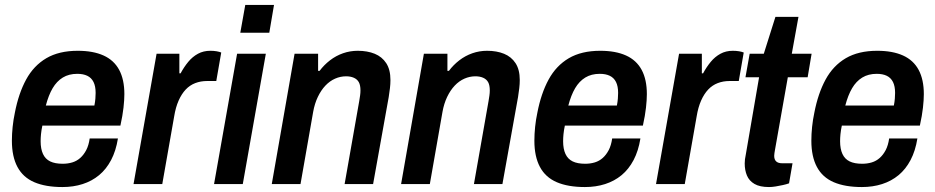

<svg xmlns="http://www.w3.org/2000/svg" viewBox="-20 -743 3774 775"><path d="M232 12Q164 12 118.5 -7.5Q73 -27 50.5 -69Q28 -111 28 -175Q28 -202 31 -231Q34 -260 40 -288Q55 -366 85.5 -422Q116 -478 167 -508Q218 -538 294 -538Q356 -538 398 -519Q440 -500 461 -461Q482 -422 482 -363Q482 -340 478.5 -308.5Q475 -277 466 -236H151Q147 -217 145.5 -201.5Q144 -186 144 -173Q144 -142 153.5 -121.5Q163 -101 182.5 -91.5Q202 -82 233 -82Q254 -82 272 -87.5Q290 -93 304 -105.5Q318 -118 328 -137Q338 -156 342 -184H456Q448 -134 428.5 -97Q409 -60 380 -36Q351 -12 313.5 0Q276 12 232 12ZM165 -317H361Q364 -332 365 -345Q366 -358 366 -368Q366 -395 357.5 -412Q349 -429 332.5 -437Q316 -445 292 -445Q258 -445 233.5 -430Q209 -415 192.5 -387Q176 -359 165 -317Z M519 0 612 -526H704V-447H709Q723 -473 740 -493.5Q757 -514 779 -526Q801 -538 829 -538Q843 -538 854.5 -536Q866 -534 873 -531L853 -416H816Q790 -416 768 -407.5Q746 -399 729.5 -381.5Q713 -364 701 -337Q689 -310 683 -273L635 0Z M950 -611 970 -723H1086L1067 -611ZM844 0 937 -526H1053L960 0Z M1077 0 1169 -526H1264V-457H1270Q1288 -481 1312 -499.5Q1336 -518 1364.5 -528Q1393 -538 1424 -538Q1463 -538 1492.5 -526Q1522 -514 1539 -488Q1556 -462 1556 -420Q1556 -404 1554 -387Q1552 -370 1549 -351L1486 0H1371L1430 -335Q1432 -347 1433.5 -357.5Q1435 -368 1435 -378Q1435 -399 1428.5 -411Q1422 -423 1408.5 -429Q1395 -435 1377 -435Q1354 -435 1332.5 -425.5Q1311 -416 1293.5 -397.5Q1276 -379 1263 -352Q1250 -325 1244 -291L1193 0Z M1599 0 1691 -526H1786V-457H1792Q1810 -481 1834 -499.5Q1858 -518 1886.5 -528Q1915 -538 1946 -538Q1985 -538 2014.5 -526Q2044 -514 2061 -488Q2078 -462 2078 -420Q2078 -404 2076 -387Q2074 -370 2071 -351L2008 0H1893L1952 -335Q1954 -347 1955.5 -357.5Q1957 -368 1957 -378Q1957 -399 1950.5 -411Q1944 -423 1930.5 -429Q1917 -435 1899 -435Q1876 -435 1854.5 -425.5Q1833 -416 1815.5 -397.5Q1798 -379 1785 -352Q1772 -325 1766 -291L1715 0Z M2341 12Q2273 12 2227.5 -7.5Q2182 -27 2159.5 -69Q2137 -111 2137 -175Q2137 -202 2140 -231Q2143 -260 2149 -288Q2164 -366 2194.5 -422Q2225 -478 2276 -508Q2327 -538 2403 -538Q2465 -538 2507 -519Q2549 -500 2570 -461Q2591 -422 2591 -363Q2591 -340 2587.5 -308.5Q2584 -277 2575 -236H2260Q2256 -217 2254.5 -201.5Q2253 -186 2253 -173Q2253 -142 2262.5 -121.5Q2272 -101 2291.5 -91.5Q2311 -82 2342 -82Q2363 -82 2381 -87.5Q2399 -93 2413 -105.5Q2427 -118 2437 -137Q2447 -156 2451 -184H2565Q2557 -134 2537.5 -97Q2518 -60 2489 -36Q2460 -12 2422.5 0Q2385 12 2341 12ZM2274 -317H2470Q2473 -332 2474 -345Q2475 -358 2475 -368Q2475 -395 2466.5 -412Q2458 -429 2441.5 -437Q2425 -445 2401 -445Q2367 -445 2342.5 -430Q2318 -415 2301.5 -387Q2285 -359 2274 -317Z M2628 0 2721 -526H2813V-447H2818Q2832 -473 2849 -493.5Q2866 -514 2888 -526Q2910 -538 2938 -538Q2952 -538 2963.5 -536Q2975 -534 2982 -531L2962 -416H2925Q2899 -416 2877 -407.5Q2855 -399 2838.5 -381.5Q2822 -364 2810 -337Q2798 -310 2792 -273L2744 0Z M3084 12Q3047 12 3025.5 -0.5Q3004 -13 2995 -34.5Q2986 -56 2986 -83Q2986 -91 2987 -100Q2988 -109 2990 -117L3044 -431H2989L3006 -526H3063L3110 -675H3203L3176 -526H3256L3240 -431H3160L3108 -137Q3107 -134 3106 -125Q3105 -116 3105 -114Q3105 -99 3113 -91.5Q3121 -84 3137 -84H3179L3165 -3Q3154 1 3140 4Q3126 7 3111.5 9.5Q3097 12 3084 12Z M3459 12Q3391 12 3345.5 -7.5Q3300 -27 3277.5 -69Q3255 -111 3255 -175Q3255 -202 3258 -231Q3261 -260 3267 -288Q3282 -366 3312.5 -422Q3343 -478 3394 -508Q3445 -538 3521 -538Q3583 -538 3625 -519Q3667 -500 3688 -461Q3709 -422 3709 -363Q3709 -340 3705.5 -308.5Q3702 -277 3693 -236H3378Q3374 -217 3372.5 -201.5Q3371 -186 3371 -173Q3371 -142 3380.5 -121.5Q3390 -101 3409.5 -91.5Q3429 -82 3460 -82Q3481 -82 3499 -87.5Q3517 -93 3531 -105.5Q3545 -118 3555 -137Q3565 -156 3569 -184H3683Q3675 -134 3655.5 -97Q3636 -60 3607 -36Q3578 -12 3540.5 0Q3503 12 3459 12ZM3392 -317H3588Q3591 -332 3592 -345Q3593 -358 3593 -368Q3593 -395 3584.5 -412Q3576 -429 3559.5 -437Q3543 -445 3519 -445Q3485 -445 3460.5 -430Q3436 -415 3419.5 -387Q3403 -359 3392 -317Z"/></svg>

Font: Archivo SemiCondensed SemiBold
Style: Italic
Weight: 600
Width: 4
Italic angle: -10°
Designer: Hector Gatti
Foundry: Omnibus-Type
Version: Version 2.001